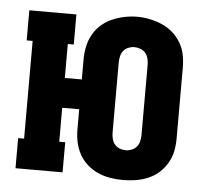

<svg xmlns="http://www.w3.org/2000/svg" viewBox="-44 -587 689 642"><g transform="rotate(5 300.0 -266.0)"><path d="M392 8Q370 8 348.5 4.5Q327 1 307.5 -7.5Q288 -16 271.5 -30.5Q255 -45 244.5 -64Q234 -83 229.5 -104Q225 -125 225 -147V-215H168V-101H188V0H30V-101H50V-429H30V-530H188V-429H168V-315H225V-383Q225 -405 229.5 -426Q234 -447 244.5 -466Q255 -485 271.5 -499.5Q288 -514 307.5 -522.5Q327 -531 348.5 -535.5Q370 -540 392 -540Q413 -540 434.5 -535.5Q456 -531 475.5 -522.5Q495 -514 511.5 -499.5Q528 -485 539 -466Q550 -447 554 -426Q558 -405 558 -383V-147Q558 -125 554 -104Q550 -83 539 -64Q528 -45 512 -30.5Q496 -16 476 -7.5Q456 1 434.5 4.5Q413 8 392 8ZM392 -92Q402 -92 412 -96Q422 -100 428.5 -108Q435 -116 437.5 -126.5Q440 -137 440 -147V-383Q440 -393 437.5 -403.5Q435 -414 428.5 -422Q422 -430 411.5 -434Q401 -438 391 -438Q381 -438 371 -434Q361 -430 354.5 -422Q348 -414 345.5 -403.5Q343 -393 343 -383V-147Q343 -137 345.5 -126.5Q348 -116 354.5 -108Q361 -100 371 -96Q381 -92 392 -92Z"/></g></svg>

Font: Iosevka Slab Extended
Style: Bold
Weight: 700
Width: 7
Monospace: yes
Designer: Belleve Invis
Foundry: Belleve Invis
Version: Version 11.1.0; ttfautohint (v1.8.3)